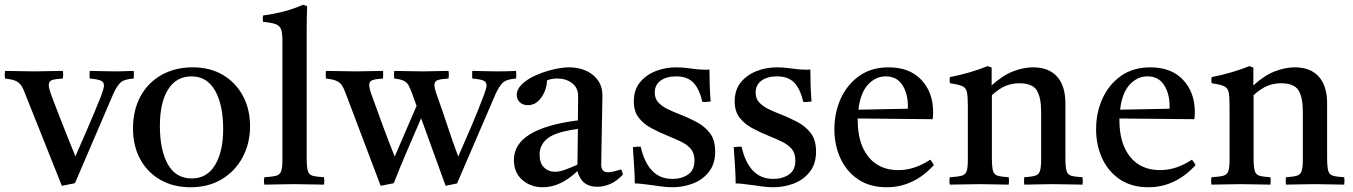

<svg xmlns="http://www.w3.org/2000/svg" viewBox="-38 -775 5688 807"><path d="M277 -5 222 6 66 -385Q58 -407 49 -418.5Q40 -430 25.5 -436Q11 -442 -17 -445Q-19 -459 -17 -477Q12 -477 43.5 -476Q75 -475 106 -475Q135 -475 169 -476Q203 -477 226 -477Q229 -461 226 -445Q192 -443 179.5 -438Q167 -433 167 -417Q167 -409 170.5 -397Q174 -385 177 -377Q180 -369 189 -345Q198 -321 210.5 -289.5Q223 -258 236 -224.5Q249 -191 260.5 -163Q272 -135 279 -118Q300 -166 329.5 -234Q359 -302 387 -372Q392 -386 395.5 -397.5Q399 -409 399 -416Q399 -430 386 -436Q373 -442 339 -445Q338 -461 339 -477Q365 -477 388.5 -476Q412 -475 445 -475Q460 -475 473.5 -475.5Q487 -476 524 -477Q526 -460 524 -445Q482 -442 467 -426.5Q452 -411 438 -380Z M763 12Q690 12 635.5 -19.5Q581 -51 551 -106.5Q521 -162 521 -234Q521 -312 552.5 -370Q584 -428 641 -460Q698 -492 772 -492Q845 -492 899 -460Q953 -428 983 -372Q1013 -316 1013 -245Q1013 -172 981.5 -113.5Q950 -55 894 -21.5Q838 12 763 12ZM634 -246Q634 -144 667.5 -84.5Q701 -25 768 -25Q832 -25 866 -81.5Q900 -138 900 -233Q900 -334 866 -394Q832 -454 767 -454Q703 -454 668.5 -399Q634 -344 634 -246Z M1324 1Q1295 1 1265 0Q1235 -1 1198 -1Q1161 -1 1132 0Q1103 1 1073 1Q1070 -15 1073 -30Q1107 -32 1123 -36.5Q1139 -41 1144 -56Q1149 -71 1149 -104V-605Q1149 -636 1143.5 -651.5Q1138 -667 1120.5 -673.5Q1103 -680 1068 -683Q1065 -696 1068 -710Q1108 -715 1150 -725.5Q1192 -736 1236 -755L1253 -749Q1252 -727 1251.5 -699Q1251 -671 1251 -638V-114Q1251 -75 1255.5 -58Q1260 -41 1275.5 -36.5Q1291 -32 1324 -30Q1326 -15 1324 1Z M1883 -4 1835 6 1732 -278Q1703 -210 1674.5 -144.5Q1646 -79 1617 -5L1562 6L1414 -385Q1406 -407 1397.5 -418.5Q1389 -430 1374 -436Q1359 -442 1332 -445Q1330 -459 1332 -477Q1361 -477 1392 -476Q1423 -475 1456 -475Q1484 -475 1517 -476Q1550 -477 1572 -477Q1573 -461 1572 -445Q1540 -443 1527 -438Q1514 -433 1514 -418Q1514 -403 1524 -376Q1547 -312 1570.5 -248Q1594 -184 1621 -117L1713 -330L1693 -385Q1685 -407 1678 -418.5Q1671 -430 1658 -436Q1645 -442 1619 -445Q1617 -459 1619 -477Q1648 -477 1677 -476Q1706 -475 1737 -475Q1763 -475 1794 -476Q1825 -477 1847 -477Q1850 -461 1847 -445Q1814 -443 1801 -438Q1788 -433 1788 -418Q1788 -403 1798 -376Q1821 -312 1842 -248Q1863 -184 1888 -117Q1917 -183 1944 -246Q1971 -309 1995 -373Q2000 -387 2003.5 -398Q2007 -409 2007 -416Q2007 -430 1994.5 -436Q1982 -442 1947 -445Q1946 -461 1947 -477Q1971 -477 1996 -476Q2021 -475 2050 -475Q2076 -475 2092 -475.5Q2108 -476 2131 -477Q2133 -460 2131 -445Q2090 -442 2074.5 -426.5Q2059 -411 2045 -380Z M2472 10Q2406 10 2389 -56Q2318 12 2244 12Q2193 12 2157.5 -18.5Q2122 -49 2122 -103Q2122 -235 2391 -269Q2391 -293 2391.5 -318Q2392 -343 2392 -371Q2392 -406 2366.5 -425.5Q2341 -445 2305 -445Q2279 -445 2261 -437Q2261 -414 2251 -390Q2241 -366 2223.5 -349.5Q2206 -333 2181 -333Q2159 -333 2146.5 -345.5Q2134 -358 2134 -376Q2134 -400 2156.5 -421.5Q2179 -443 2214 -458.5Q2249 -474 2287 -483Q2325 -492 2355 -492Q2392 -492 2423.5 -478.5Q2455 -465 2474.5 -438.5Q2494 -412 2494 -373Q2494 -349 2493 -310.5Q2492 -272 2491.5 -228.5Q2491 -185 2490 -146Q2489 -107 2489 -83Q2489 -51 2517 -51Q2535 -51 2572 -63Q2576 -58 2577.5 -52Q2579 -46 2580 -41Q2555 -14 2527.5 -2Q2500 10 2472 10ZM2389 -83 2391 -233Q2299 -221 2264.5 -194Q2230 -167 2230 -125Q2230 -90 2248.5 -71.5Q2267 -53 2295 -53Q2313 -53 2335.5 -61Q2358 -69 2389 -83Z M2655 -158Q2670 -92 2703 -57.5Q2736 -23 2788 -23Q2827 -23 2854 -41.5Q2881 -60 2881 -100Q2881 -130 2866.5 -148Q2852 -166 2826.5 -178.5Q2801 -191 2769 -204Q2732 -219 2699.5 -236.5Q2667 -254 2646.5 -280.5Q2626 -307 2626 -349Q2626 -397 2651.5 -428.5Q2677 -460 2717.5 -476Q2758 -492 2804 -492Q2827 -492 2850 -489Q2873 -486 2875 -486Q2895 -483 2912 -482.5Q2929 -482 2930 -482Q2931 -482 2934.5 -482Q2938 -482 2944 -483Q2944 -451 2945 -418Q2946 -385 2949 -348Q2948 -348 2945 -348Q2936 -347 2928.5 -346.5Q2921 -346 2914 -347Q2901 -403 2875.5 -428.5Q2850 -454 2804 -454Q2763 -454 2738.5 -436Q2714 -418 2714 -386Q2714 -360 2730 -343.5Q2746 -327 2769 -316Q2792 -305 2813 -297Q2852 -282 2887.5 -263.5Q2923 -245 2945.5 -216Q2968 -187 2968 -138Q2968 -86 2941.5 -52.5Q2915 -19 2874 -3.5Q2833 12 2788 12Q2762 12 2736.5 8Q2711 4 2709 4Q2707 4 2692.5 2Q2678 0 2660.5 -2Q2643 -4 2630 -4Q2630 -35 2627.5 -73Q2625 -111 2622 -157Q2624 -157 2627 -157Q2636 -158 2642.5 -158.5Q2649 -159 2655 -158Z M3079 -158Q3094 -92 3127 -57.5Q3160 -23 3212 -23Q3251 -23 3278 -41.5Q3305 -60 3305 -100Q3305 -130 3290.5 -148Q3276 -166 3250.5 -178.5Q3225 -191 3193 -204Q3156 -219 3123.5 -236.5Q3091 -254 3070.5 -280.5Q3050 -307 3050 -349Q3050 -397 3075.5 -428.5Q3101 -460 3141.5 -476Q3182 -492 3228 -492Q3251 -492 3274 -489Q3297 -486 3299 -486Q3319 -483 3336 -482.5Q3353 -482 3354 -482Q3355 -482 3358.5 -482Q3362 -482 3368 -483Q3368 -451 3369 -418Q3370 -385 3373 -348Q3372 -348 3369 -348Q3360 -347 3352.5 -346.5Q3345 -346 3338 -347Q3325 -403 3299.5 -428.5Q3274 -454 3228 -454Q3187 -454 3162.5 -436Q3138 -418 3138 -386Q3138 -360 3154 -343.5Q3170 -327 3193 -316Q3216 -305 3237 -297Q3276 -282 3311.5 -263.5Q3347 -245 3369.5 -216Q3392 -187 3392 -138Q3392 -86 3365.5 -52.5Q3339 -19 3298 -3.5Q3257 12 3212 12Q3186 12 3160.5 8Q3135 4 3133 4Q3131 4 3116.5 2Q3102 0 3084.5 -2Q3067 -4 3054 -4Q3054 -35 3051.5 -73Q3049 -111 3046 -157Q3048 -157 3051 -157Q3060 -158 3066.5 -158.5Q3073 -159 3079 -158Z M3689 12Q3618 12 3569 -21Q3520 -54 3494.5 -109.5Q3469 -165 3469 -232Q3469 -301 3495.5 -360Q3522 -419 3573 -455.5Q3624 -492 3697 -492Q3785 -492 3834.5 -439.5Q3884 -387 3884 -304Q3884 -294 3883.5 -286.5Q3883 -279 3882 -274L3567 -277Q3567 -273 3567 -270Q3567 -172 3612 -116Q3657 -60 3738 -60Q3806 -60 3872 -104Q3882 -92 3887 -81Q3802 12 3689 12ZM3570 -314 3777 -318Q3778 -320 3778 -323.5Q3778 -327 3778 -328Q3778 -382 3754.5 -418Q3731 -454 3685 -454Q3642 -454 3610 -419Q3578 -384 3570 -314Z M4267 1Q4265 -15 4267 -30Q4298 -32 4313 -36.5Q4328 -41 4333 -56Q4338 -71 4338 -104V-306Q4338 -366 4319.5 -395.5Q4301 -425 4246 -425Q4217 -425 4190 -414.5Q4163 -404 4131 -375V-114Q4131 -75 4135.5 -58Q4140 -41 4155 -36.5Q4170 -32 4202 -30Q4204 -15 4202 1Q4174 1 4143.5 0Q4113 -1 4078 -1Q4046 -1 4015 0Q3984 1 3954 1Q3951 -15 3954 -30Q3988 -32 4004 -36.5Q4020 -41 4025 -56Q4030 -71 4030 -104V-328Q4030 -367 4026.5 -386Q4023 -405 4007.5 -412.5Q3992 -420 3955 -425Q3952 -439 3955 -451Q4041 -468 4113 -497L4130 -491V-416Q4176 -458 4220 -475Q4264 -492 4304 -492Q4370 -492 4405 -453Q4440 -414 4440 -341V-114Q4440 -75 4444.5 -58Q4449 -41 4464 -36.5Q4479 -32 4512 -30Q4514 -15 4512 1Q4482 1 4453.5 0Q4425 -1 4387 -1Q4350 -1 4322.5 0Q4295 1 4267 1Z M4789 12Q4718 12 4669 -21Q4620 -54 4594.5 -109.5Q4569 -165 4569 -232Q4569 -301 4595.5 -360Q4622 -419 4673 -455.5Q4724 -492 4797 -492Q4885 -492 4934.5 -439.5Q4984 -387 4984 -304Q4984 -294 4983.5 -286.5Q4983 -279 4982 -274L4667 -277Q4667 -273 4667 -270Q4667 -172 4712 -116Q4757 -60 4838 -60Q4906 -60 4972 -104Q4982 -92 4987 -81Q4902 12 4789 12ZM4670 -314 4877 -318Q4878 -320 4878 -323.5Q4878 -327 4878 -328Q4878 -382 4854.5 -418Q4831 -454 4785 -454Q4742 -454 4710 -419Q4678 -384 4670 -314Z M5367 1Q5365 -15 5367 -30Q5398 -32 5413 -36.5Q5428 -41 5433 -56Q5438 -71 5438 -104V-306Q5438 -366 5419.5 -395.5Q5401 -425 5346 -425Q5317 -425 5290 -414.5Q5263 -404 5231 -375V-114Q5231 -75 5235.5 -58Q5240 -41 5255 -36.5Q5270 -32 5302 -30Q5304 -15 5302 1Q5274 1 5243.5 0Q5213 -1 5178 -1Q5146 -1 5115 0Q5084 1 5054 1Q5051 -15 5054 -30Q5088 -32 5104 -36.5Q5120 -41 5125 -56Q5130 -71 5130 -104V-328Q5130 -367 5126.5 -386Q5123 -405 5107.5 -412.5Q5092 -420 5055 -425Q5052 -439 5055 -451Q5141 -468 5213 -497L5230 -491V-416Q5276 -458 5320 -475Q5364 -492 5404 -492Q5470 -492 5505 -453Q5540 -414 5540 -341V-114Q5540 -75 5544.5 -58Q5549 -41 5564 -36.5Q5579 -32 5612 -30Q5614 -15 5612 1Q5582 1 5553.5 0Q5525 -1 5487 -1Q5450 -1 5422.5 0Q5395 1 5367 1Z"/></svg>

Font: Castoro
Style: Regular
Weight: 400
Designer: John Hudson
Foundry: Tiro Typeworks Ltd.
Version: Version 2.04